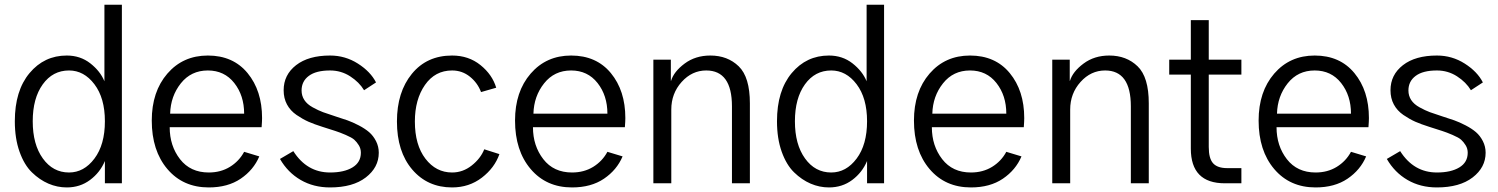

<svg xmlns="http://www.w3.org/2000/svg" viewBox="-20 -779 6368 816"><path d="M43 -263.7Q43 -393.6 105.5 -468.3Q168 -543 263.7 -543Q321.3 -543 363.8 -509.8Q406.2 -476.6 423.8 -433.6V-758.8H498V0H425.8V-94.7Q405.3 -45.9 362.8 -14.2Q320.3 17.6 263.7 17.6Q223.6 17.6 186 1.5Q148.4 -14.6 115.7 -46.4Q83 -78.1 63 -134.3Q43 -190.4 43 -263.7ZM119.1 -263.7Q119.1 -165 162.1 -105.5Q205.1 -45.9 273.4 -45.9Q336.9 -45.9 381.3 -105Q425.8 -164.1 425.8 -263.7Q425.8 -362.3 381.3 -420.9Q336.9 -479.5 273.4 -479.5Q204.1 -479.5 161.6 -420.4Q119.1 -361.3 119.1 -263.7Z M625 -266.6Q625 -389.6 691.4 -466.3Q757.8 -543 863.3 -543Q970.7 -543 1032.2 -468.3Q1093.8 -393.6 1093.8 -277.3Q1093.8 -263.7 1091.8 -238.3H701.2Q701.2 -159.2 745.1 -102.5Q789.1 -45.9 867.2 -45.9Q918 -45.9 957 -69.8Q996.1 -93.8 1017.6 -133.8L1082 -114.3Q1057.6 -56.6 1002.9 -19.5Q948.2 17.6 867.2 17.6Q757.8 17.6 691.4 -60.5Q625 -138.7 625 -266.6ZM703.1 -295.9H1017.6Q1017.6 -373 975.6 -426.3Q933.6 -479.5 863.3 -479.5Q792 -479.5 748.5 -424.8Q705.1 -370.1 703.1 -295.9Z M1169.9 -103.5 1226.6 -136.7Q1284.2 -45.9 1382.8 -45.9Q1442.4 -45.9 1478 -67.4Q1513.7 -88.9 1513.7 -129.9Q1513.7 -147.5 1504.9 -161.6Q1496.1 -175.8 1485.8 -185.1Q1475.6 -194.3 1449.2 -205.6Q1422.9 -216.8 1405.8 -222.2Q1388.7 -227.5 1349.6 -240.2Q1315.4 -251 1291 -261.7Q1266.6 -272.5 1240.2 -290.5Q1213.9 -308.6 1199.7 -335Q1185.5 -361.3 1185.5 -395.5Q1185.5 -460.9 1238.3 -502Q1291 -543 1382.8 -543Q1447.3 -543 1501 -508.8Q1554.7 -474.6 1578.1 -428.7L1527.3 -395.5Q1506.8 -429.7 1468.3 -454.6Q1429.7 -479.5 1382.8 -479.5Q1323.2 -479.5 1292.5 -456.5Q1261.7 -433.6 1261.7 -394.5Q1261.7 -372.1 1273.4 -354Q1285.2 -335.9 1309.1 -322.8Q1333 -309.6 1353 -302.2Q1373 -294.9 1406.2 -284.2Q1434.6 -275.4 1456.5 -267.6Q1478.5 -259.8 1504.9 -246.1Q1531.2 -232.4 1548.8 -217.3Q1566.4 -202.1 1578.1 -179.2Q1589.8 -156.2 1589.8 -129.9Q1589.8 -67.4 1534.7 -24.9Q1479.5 17.6 1382.8 17.6Q1312.5 17.6 1257.8 -14.2Q1203.1 -45.9 1169.9 -103.5Z M1667 -262.7Q1667 -387.7 1730.5 -465.3Q1793.9 -543 1901.4 -543Q1971.7 -543 2022 -502.4Q2072.3 -461.9 2088.9 -406.2L2024.4 -387.7Q2009.8 -426.8 1977.1 -453.1Q1944.3 -479.5 1901.4 -479.5Q1829.1 -479.5 1786.1 -418Q1743.2 -356.4 1743.2 -262.7Q1743.2 -163.1 1788.1 -104.5Q1833 -45.9 1901.4 -45.9Q1947.3 -45.9 1984.9 -75.7Q2022.5 -105.5 2038.1 -144.5L2102.5 -124Q2082 -65.4 2027.8 -23.9Q1973.6 17.6 1901.4 17.6Q1796.9 17.6 1731.9 -58.6Q1667 -134.8 1667 -262.7Z M2168.9 -266.6Q2168.9 -389.6 2235.4 -466.3Q2301.8 -543 2407.2 -543Q2514.6 -543 2576.2 -468.3Q2637.7 -393.6 2637.7 -277.3Q2637.7 -263.7 2635.7 -238.3H2245.1Q2245.1 -159.2 2289.1 -102.5Q2333 -45.9 2411.1 -45.9Q2461.9 -45.9 2501 -69.8Q2540 -93.8 2561.5 -133.8L2626 -114.3Q2601.6 -56.6 2546.9 -19.5Q2492.2 17.6 2411.1 17.6Q2301.8 17.6 2235.4 -60.5Q2168.9 -138.7 2168.9 -266.6ZM2247.1 -295.9H2561.5Q2561.5 -373 2519.5 -426.3Q2477.5 -479.5 2407.2 -479.5Q2335.9 -479.5 2292.5 -424.8Q2249 -370.1 2247.1 -295.9Z M2756.8 0V-525.4H2831.1V-435.5H2832Q2843.8 -474.6 2889.6 -508.8Q2935.5 -543 2999 -543Q3072.3 -543 3119.6 -497.1Q3167 -451.2 3167 -339.8V0H3090.8V-327.1Q3090.8 -479.5 2981.4 -479.5Q2920.9 -479.5 2877 -430.7Q2833 -381.8 2833 -313.5V0Z M3282.2 -263.7Q3282.2 -393.6 3344.7 -468.3Q3407.2 -543 3502.9 -543Q3560.5 -543 3603 -509.8Q3645.5 -476.6 3663.1 -433.6V-758.8H3737.3V0H3665V-94.7Q3644.5 -45.9 3602.1 -14.2Q3559.6 17.6 3502.9 17.6Q3462.9 17.6 3425.3 1.5Q3387.7 -14.6 3355 -46.4Q3322.3 -78.1 3302.2 -134.3Q3282.2 -190.4 3282.2 -263.7ZM3358.4 -263.7Q3358.4 -165 3401.4 -105.5Q3444.3 -45.9 3512.7 -45.9Q3576.2 -45.9 3620.6 -105Q3665 -164.1 3665 -263.7Q3665 -362.3 3620.6 -420.9Q3576.2 -479.5 3512.7 -479.5Q3443.4 -479.5 3400.9 -420.4Q3358.4 -361.3 3358.4 -263.7Z M3864.3 -266.6Q3864.3 -389.6 3930.7 -466.3Q3997.1 -543 4102.5 -543Q4210 -543 4271.5 -468.3Q4333 -393.6 4333 -277.3Q4333 -263.7 4331.1 -238.3H3940.4Q3940.4 -159.2 3984.4 -102.5Q4028.3 -45.9 4106.4 -45.9Q4157.2 -45.9 4196.3 -69.8Q4235.4 -93.8 4256.8 -133.8L4321.3 -114.3Q4296.9 -56.6 4242.2 -19.5Q4187.5 17.6 4106.4 17.6Q3997.1 17.6 3930.7 -60.5Q3864.3 -138.7 3864.3 -266.6ZM3942.4 -295.9H4256.8Q4256.8 -373 4214.8 -426.3Q4172.9 -479.5 4102.5 -479.5Q4031.2 -479.5 3987.8 -424.8Q3944.3 -370.1 3942.4 -295.9Z M4452.1 0V-525.4H4526.4V-435.5H4527.3Q4539.1 -474.6 4585 -508.8Q4630.9 -543 4694.3 -543Q4767.6 -543 4814.9 -497.1Q4862.3 -451.2 4862.3 -339.8V0H4786.1V-327.1Q4786.1 -479.5 4676.8 -479.5Q4616.2 -479.5 4572.3 -430.7Q4528.3 -381.8 4528.3 -313.5V0Z M4949.2 -461.9V-525.4H5041V-693.4H5117.2V-525.4H5255.9V-461.9H5117.2V-154.3Q5117.2 -105.5 5135.7 -85Q5154.3 -64.5 5195.3 -64.5H5255.9V0H5185.5Q5041 0 5041 -147.5V-461.9Z M5329.1 -266.6Q5329.1 -389.6 5395.5 -466.3Q5461.9 -543 5567.4 -543Q5674.8 -543 5736.3 -468.3Q5797.9 -393.6 5797.9 -277.3Q5797.9 -263.7 5795.9 -238.3H5405.3Q5405.3 -159.2 5449.2 -102.5Q5493.2 -45.9 5571.3 -45.9Q5622.1 -45.9 5661.1 -69.8Q5700.2 -93.8 5721.7 -133.8L5786.1 -114.3Q5761.7 -56.6 5707 -19.5Q5652.3 17.6 5571.3 17.6Q5461.9 17.6 5395.5 -60.5Q5329.1 -138.7 5329.1 -266.6ZM5407.2 -295.9H5721.7Q5721.7 -373 5679.7 -426.3Q5637.7 -479.5 5567.4 -479.5Q5496.1 -479.5 5452.6 -424.8Q5409.2 -370.1 5407.2 -295.9Z M5874 -103.5 5930.7 -136.7Q5988.3 -45.9 6086.9 -45.9Q6146.5 -45.9 6182.1 -67.4Q6217.8 -88.9 6217.8 -129.9Q6217.8 -147.5 6209 -161.6Q6200.2 -175.8 6189.9 -185.1Q6179.7 -194.3 6153.3 -205.6Q6127 -216.8 6109.9 -222.2Q6092.8 -227.5 6053.7 -240.2Q6019.5 -251 5995.1 -261.7Q5970.7 -272.5 5944.3 -290.5Q5918 -308.6 5903.8 -335Q5889.6 -361.3 5889.6 -395.5Q5889.6 -460.9 5942.4 -502Q5995.1 -543 6086.9 -543Q6151.4 -543 6205.1 -508.8Q6258.8 -474.6 6282.2 -428.7L6231.4 -395.5Q6210.9 -429.7 6172.4 -454.6Q6133.8 -479.5 6086.9 -479.5Q6027.3 -479.5 5996.6 -456.5Q5965.8 -433.6 5965.8 -394.5Q5965.8 -372.1 5977.5 -354Q5989.3 -335.9 6013.2 -322.8Q6037.1 -309.6 6057.1 -302.2Q6077.1 -294.9 6110.4 -284.2Q6138.7 -275.4 6160.6 -267.6Q6182.6 -259.8 6209 -246.1Q6235.4 -232.4 6252.9 -217.3Q6270.5 -202.1 6282.2 -179.2Q6293.9 -156.2 6293.9 -129.9Q6293.9 -67.4 6238.8 -24.9Q6183.6 17.6 6086.9 17.6Q6016.6 17.6 5961.9 -14.2Q5907.2 -45.9 5874 -103.5Z"/></svg>

Font: Batunionen A1
Style: Regular
Weight: 400
Designer: HanYang I&C Co.,Ltd.
Foundry: HanYang I&C Co.,Ltd.
Version: Version 2.50; ttfautohint (v1.6)